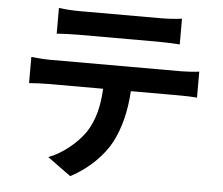

<svg xmlns="http://www.w3.org/2000/svg" viewBox="-56 -831 1112 959"><g transform="rotate(5 500.0 -351.0)"><path d="M201 -767V-638C232 -640 274 -642 309 -642C371 -642 652 -642 710 -642C745 -642 784 -640 818 -638V-767C784 -762 744 -760 710 -760C652 -760 371 -760 308 -760C275 -760 234 -762 201 -767ZM85 -511V-380C113 -382 151 -384 181 -384H456C452 -300 435 -225 394 -163C354 -105 284 -47 213 -20L330 65C419 20 496 -58 531 -127C567 -197 589 -281 595 -384H836C864 -384 902 -383 927 -381V-511C900 -507 857 -505 836 -505C776 -505 243 -505 181 -505C150 -505 115 -508 85 -511Z"/></g></svg>

Font: Noto Sans Mono CJK TC
Style: Bold
Weight: 700
Designer: Ryoko NISHIZUKA 西塚涼子 (kana, bopomofo & ideographs); Paul D. Hunt (Latin, Greek & Cyrillic); Sandoll Communications 산돌커뮤니
Foundry: Adobe
Version: Version 2.004;hotconv 1.0.118;makeotfexe 2.5.65603